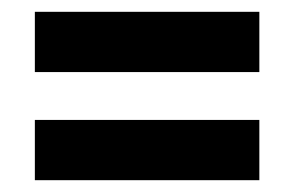

<svg xmlns="http://www.w3.org/2000/svg" viewBox="-20 -485 499 325"><path d="M39 -465V-363H419V-465ZM39 -282V-180H419V-282Z"/></svg>

Font: Noto Sans Gurmukhi ExtraCondensed
Style: Bold
Weight: 700
Width: 2
Designer: Jelle Bosma - Monotype Design Team
Foundry: Monotype Imaging Inc.
Version: Version 2.004